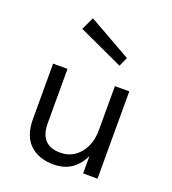

<svg xmlns="http://www.w3.org/2000/svg" viewBox="-140 -875 887 990"><g transform="rotate(20 303.0 -380.0)"><path d="M505 0H426V-95Q376 9 267 9Q183 9 135 -37.5Q87 -84 87 -175V-479H166V-181Q166 -60 278 -60Q343 -60 384.5 -110Q426 -160 426 -238V-479H505ZM412 -586 167 -699 200 -769 435 -636Z"/></g></svg>

Font: Karla Neue
Style: Regular
Weight: 400
Designer: Jonathan Pinhorn
Foundry: PYRS Fontlab Ltd. / Made with FontLab
Version: Version 1.000;PS 001.001;hotconv 1.0.56